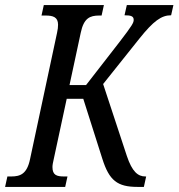

<svg xmlns="http://www.w3.org/2000/svg" viewBox="-52 -734 701 754"><path d="M-32 0H204L213 -41H200C171 -41 154 -46 154 -78C154 -86 156 -96 159 -109L210 -346H275L350 -110C377 -25 409 0 488 0H513L522 -41H519C490 -41 467 -59 446 -122L353 -404L495 -582C551 -652 582 -674 620 -674L629 -714H446L437 -674C463 -674 473 -670 473 -656C473 -645 468 -635 418 -570L286 -400H221L265 -605C277 -663 301 -673 338 -673H347L356 -714H120L111 -673H127C156 -673 176 -667 176 -637C176 -628 175 -618 172 -605L66 -109C54 -51 28 -41 -8 -41H-23Z"/></svg>

Font: Noto Serif ExtraCondensed
Style: Italic
Weight: 400
Width: 2
Italic angle: -12°
Designer: Monotype Design Team
Foundry: Monotype Imaging Inc.
Version: Version 2.014